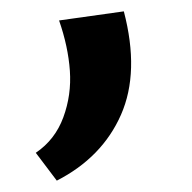

<svg xmlns="http://www.w3.org/2000/svg" viewBox="-20 -152 338 338"><path d="M80 166 43 117Q77 94 91.5 54.5Q106 15 103 -27.5Q100 -70 84 -116L198 -132Q226 -25 193 50Q160 125 80 166Z"/></svg>

Font: Martel Sans DemiBold
Style: Regular
Weight: 600
Designer: Dan Reynolds and Mathieu Réguer
Foundry: Dan Reynolds and Mathieu Réguer
Version: Version 1.001;PS 001.001;hotconv 1.0.70;makeotf.lib2.5.58329